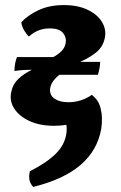

<svg xmlns="http://www.w3.org/2000/svg" viewBox="-20 -487 477 757"><path d="M193 9Q137 9 96 -10Q55 -29 35.5 -60Q16 -91 25 -127Q31 -156 53 -176.5Q75 -197 106 -212Q88 -212 72 -211Q56 -210 37 -207Q37 -221 39.5 -235.5Q42 -250 47 -262H190Q209 -272 222.5 -285.5Q236 -299 239 -318Q243 -339 228.5 -357Q214 -375 176 -375Q129 -375 94 -343Q84 -352 75 -367.5Q66 -383 64 -399Q88 -426 131 -446.5Q174 -467 232 -467Q288 -467 327.5 -447.5Q367 -428 384 -397Q401 -366 392 -332Q384 -300 358 -279.5Q332 -259 296 -243H375Q375 -233 372.5 -219Q370 -205 366 -192H214Q201 -182 192 -170.5Q183 -159 179 -145Q172 -116 192.5 -100Q213 -84 250 -84Q300 -84 342 -113Q353 -105 362 -89.5Q371 -74 373 -57Q345 -26 296 -8.5Q247 9 193 9ZM111 250Q88 226 98 188Q162 156 199 120Q236 84 242 37Q245 16 239 -9L341 -113Q368 -95 377 -59Q386 -23 379 22Q364 106 298 163Q232 220 111 250Z"/></svg>

Font: Vollkorn
Style: Bold Italic
Weight: 700
Italic angle: -11°
Designer: Friedrich Althausen
Foundry: Friedrich Althausen
Version: Version 5.000; ttfautohint (v1.8.3)